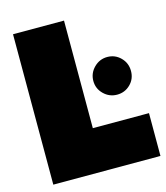

<svg xmlns="http://www.w3.org/2000/svg" viewBox="-106 -781 745 862"><g transform="rotate(-15 266.5 -349.5)"><path d="M35 -699H272V-199H533V0H35ZM329 -403Q329 -439 355 -465Q381 -491 417 -491Q453 -491 478.5 -465.5Q504 -440 504 -403Q504 -366 478.5 -341Q453 -316 417 -316Q381 -316 355 -341.5Q329 -367 329 -403Z"/></g></svg>

Font: Prompt Black
Style: Regular
Weight: 900
Designer: Katatrad Team
Foundry: CadsonDemak
Version: Version 1.000